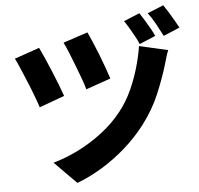

<svg xmlns="http://www.w3.org/2000/svg" viewBox="-61 -935 1123 1082"><g transform="rotate(-5 500.0 -394.5)"><path d="M463 -757Q472 -738 487 -703.5Q502 -669 518 -628.5Q534 -588 547.5 -550Q561 -512 569 -487L429 -438Q423 -462 409.5 -498.5Q396 -535 381 -574.5Q366 -614 351 -650.5Q336 -687 324 -711ZM908 -618Q899 -597 893 -574.5Q887 -552 881 -534Q860 -464 824.5 -378.5Q789 -293 727 -211Q674 -142 609.5 -85.5Q545 -29 475 13.5Q405 56 333 83L209 -42Q277 -61 348.5 -96Q420 -131 487 -182Q554 -233 604 -297Q645 -349 673.5 -412Q702 -475 720 -538.5Q738 -602 746 -655ZM184 -694Q196 -670 212.5 -632.5Q229 -595 246 -554Q263 -513 277.5 -475.5Q292 -438 301 -412L159 -360Q152 -380 141.5 -409.5Q131 -439 117.5 -472.5Q104 -506 90 -539Q76 -572 64 -600Q52 -628 43 -645ZM764 -839Q777 -820 791.5 -796Q806 -772 820 -747.5Q834 -723 842 -704L751 -666Q742 -688 728.5 -712Q715 -736 701.5 -759.5Q688 -783 674 -802ZM902 -872Q915 -853 930 -829Q945 -805 958.5 -781Q972 -757 982 -739L890 -700Q874 -731 853 -769.5Q832 -808 811 -835Z"/></g></svg>

Font: Noto Sans JP ExtraBold
Style: Regular
Weight: 800
Designer: Ryoko NISHIZUKA  (kana, bopomofo & ideographs); Paul D. Hunt (Latin, Greek & Cyrillic); Sandoll Communications , Soo-you
Foundry: Adobe
Version: Version 2.004-H2;hotconv 1.0.118;makeotfexe 2.5.65603